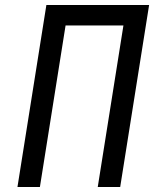

<svg xmlns="http://www.w3.org/2000/svg" viewBox="-20 -750 640 770"><path d="M50 0 166 -730H578L462 0H372L475 -648H243L140 0Z"/></svg>

Font: JetBrains Mono NL
Style: Italic
Weight: 400
Italic angle: -9°
Monospace: yes
Designer: Philipp Nurullin, Konstantin Bulenkov
Foundry: JetBrains
Version: Version 2.305; ttfautohint (v1.8.4.7-5d5b)